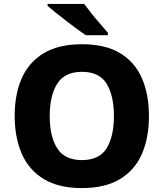

<svg xmlns="http://www.w3.org/2000/svg" viewBox="-20 -951 836 981"><path d="M741 -358Q741 -247 705 -164.5Q669 -82 593 -36Q517 10 398 10Q280 10 204 -36Q128 -82 91.5 -165Q55 -248 55 -359Q55 -470 91.5 -552Q128 -634 204 -679.5Q280 -725 399 -725Q518 -725 593.5 -679.5Q669 -634 705 -551.5Q741 -469 741 -358ZM234 -358Q234 -253 272.5 -193Q311 -133 398 -133Q487 -133 524.5 -193Q562 -253 562 -358Q562 -463 524.5 -523.5Q487 -584 399 -584Q311 -584 272.5 -523.5Q234 -463 234 -358ZM410 -931Q426 -909 448 -881.5Q470 -854 492.5 -828.5Q515 -803 531 -784V-771H419Q399 -784 372.5 -803.5Q346 -823 317.5 -845Q289 -867 264 -887Q239 -907 223 -921V-931Z"/></svg>

Font: Noto Sans Gujarati UI ExtraBold
Style: Regular
Weight: 800
Designer: Jelle Bosma - Monotype Design Team, Universal Thirst
Foundry: Monotype Imaging Inc.
Version: Version 2.106; ttfautohint (v1.8.4.7-5d5b)